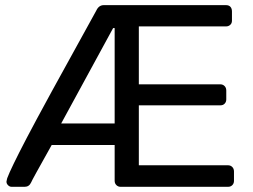

<svg xmlns="http://www.w3.org/2000/svg" viewBox="-20 -720 974 740"><path d="M4.9 -20Q4.9 -22.9 6.3 -26.9Q7.8 -30.8 7.8 -33.2Q21 -69.3 82.5 -187.3Q144 -305.2 351.1 -679.2Q360.8 -700.2 379.9 -700.2H851.1Q862.3 -700.2 868.2 -693.6Q874 -687 874 -675.8V-640.1Q874 -630.4 867.4 -624.3Q860.8 -618.2 851.1 -618.2H515.1V-395H829.1Q838.9 -395 845.5 -388.4Q852.1 -381.8 852.1 -371.1V-336.9Q852.1 -327.1 845.9 -320.6Q839.8 -314 829.1 -314H515.1V-83H858.9Q868.7 -83 875.2 -76.4Q881.8 -69.8 881.8 -59.1V-22.9Q881.8 -13.2 875.5 -6.6Q869.1 0 858.9 0H444.8Q435.1 0 428.5 -6.6Q421.9 -13.2 421.9 -22.9V-161.1H179.2Q101.1 -22 100.1 -17.1Q92.3 0 75.2 0H24.9Q17.1 0 11 -6.1Q4.9 -12.2 4.9 -20ZM215.8 -244.1H421.9V-611.8H416Z"/></svg>

Font: Rubik AZ
Style: Regular
Weight: 400
Designer: Hubert and Fischer
Foundry: Hubert & Fischer
Version: Version 2.000